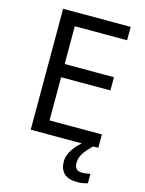

<svg xmlns="http://www.w3.org/2000/svg" viewBox="-136 -795 828 1095"><g transform="rotate(15 278.0 -247.0)"><path d="M496 0H97V-714H496V-635H187V-412H478V-334H187V-79H496ZM398 116Q398 161 443 161Q460 161 471.5 158.5Q483 156 491 155V211Q477 215 463 217.5Q449 220 429 220Q376 220 351 195Q326 170 326 126Q326 97 340.5 70Q355 43 376.5 21Q398 -1 418 -15L466 0Q432 32 415 58.5Q398 85 398 116Z"/></g></svg>

Font: Noto Sans Khudawadi
Style: Regular
Weight: 400
Designer: Monotype Design Team
Foundry: Monotype Imaging Inc.
Version: Version 2.003; ttfautohint (v1.8.4.7-5d5b)